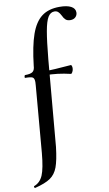

<svg xmlns="http://www.w3.org/2000/svg" viewBox="-132 -778 628 1104"><g transform="rotate(-10 182.0 -225.5)"><path d="M389 -678Q389 -662 378 -651Q367 -640 348 -640Q330 -640 320 -649Q310 -658 303 -674Q295 -690 286.5 -697.5Q278 -705 265 -705Q242 -705 227.5 -681.5Q213 -658 203 -601.5Q193 -545 183 -439L139 64Q130 141 115.5 180Q101 219 71 239.5Q41 260 -19 275Q-23 276 -24.5 270.5Q-26 265 -24 264Q12 251 28.5 212Q45 173 53 84L86 -306L87 -324Q87 -346 77 -352Q67 -358 33 -358Q31 -358 31 -363Q31 -367 32.5 -370.5Q34 -374 36 -374Q68 -374 80.5 -383.5Q93 -393 94 -418Q107 -532 130.5 -598.5Q154 -665 194 -695.5Q234 -726 298 -726Q342 -726 365.5 -713.5Q389 -701 389 -678ZM312 -366Q312 -354 306 -343.5Q300 -333 296 -335Q221 -353 148 -353L149 -376Q199 -376 305 -385Q307 -386 309.5 -380Q312 -374 312 -366Z"/></g></svg>

Font: Cormorant SC SemiBold
Style: Regular
Weight: 600
Designer: Christian Thalmann (Catharsis Fonts)
Foundry: Catharsis Fonts
Version: Version 4.000